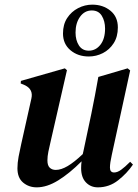

<svg xmlns="http://www.w3.org/2000/svg" viewBox="-20 -791 595 826"><path d="M138 15Q104 15 79.5 -5.5Q55 -26 55 -67Q55 -90 60 -117Q65 -144 71 -170L115 -367Q124 -406 88 -424L69 -432L70 -443L259 -497L268 -489L198 -183Q192 -158 188 -138Q184 -118 184 -101Q184 -79 194 -69.5Q204 -60 220 -60Q243 -60 271 -76.5Q299 -93 336 -128Q337 -134 339 -141L373 -302Q381 -341 388.5 -380.5Q396 -420 403 -460L529 -497L540 -488L461 -125Q453 -90 453 -70Q453 -49 471 -49Q485 -49 501 -60.5Q517 -72 540 -95L552 -83Q527 -46 488.5 -15.5Q450 15 401 15Q370 15 349.5 -6.5Q329 -28 329 -68Q329 -83 331 -97Q279 -45 230.5 -15Q182 15 138 15ZM362 -548Q315 -548 283 -575Q251 -602 251 -647Q251 -686 269 -713.5Q287 -741 316 -756Q345 -771 377 -771Q423 -771 455 -745Q487 -719 487 -673Q487 -633 469 -605Q451 -577 422.5 -562.5Q394 -548 362 -548ZM362 -573Q392 -573 412 -598.5Q432 -624 432 -668Q432 -700 418 -723Q404 -746 375 -746Q344 -746 324.5 -719Q305 -692 305 -651Q305 -618 319.5 -595.5Q334 -573 362 -573Z"/></svg>

Font: DM Serif Display
Style: Italic
Weight: 400
Italic angle: -12°
Designer: Colophon Foundry, Frank Grießhammer
Foundry: Colophon Foundry
Version: Version 5.100; ttfautohint (v1.8.2)